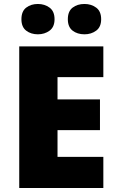

<svg xmlns="http://www.w3.org/2000/svg" viewBox="-20 -948 589 968"><path d="M501 0H77V-714H501V-559H270V-447H484V-292H270V-157H501ZM88 -851Q88 -891 112 -909.5Q136 -928 171 -928Q205 -928 230 -909.5Q255 -891 255 -851Q255 -812 230 -793.5Q205 -775 171 -775Q136 -775 112 -793.5Q88 -812 88 -851ZM322 -851Q322 -891 346 -909.5Q370 -928 406 -928Q440 -928 465 -909.5Q490 -891 490 -851Q490 -812 465 -793.5Q440 -775 406 -775Q370 -775 346 -793.5Q322 -812 322 -851Z"/></svg>

Font: Noto Sans Meetei Mayek Black
Style: Regular
Weight: 900
Designer: Monotype Design Team and Neelakash Kshetrimayum
Foundry: Monotype Imaging Inc.
Version: Version 2.002; ttfautohint (v1.8.4.7-5d5b)